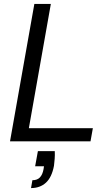

<svg xmlns="http://www.w3.org/2000/svg" viewBox="-20 -720 569 978"><path d="M31 0 155 -700H239L127 -67H453L441 0ZM138 238 145 198Q170 198 183.5 183.5Q197 169 202 141L204 127H159L173 50H259Q260 70 258.5 89Q257 108 255 124Q244 183 214 210.5Q184 238 138 238Z"/></svg>

Font: DM Sans 12pt
Style: Italic
Weight: 400
Italic angle: -10°
Version: Version 4.004;gftools[0.9.30]